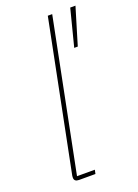

<svg xmlns="http://www.w3.org/2000/svg" viewBox="-142 -800 617 861"><g transform="rotate(-20 166.5 -370.0)"><path d="M159 0H81Q70 0 64 -4.5Q58 -9 58 -19Q58 -24 58.5 -27.5Q59 -31 60 -35L201 -740H222L78 -19H163ZM333 -740 280 -564H263L308 -740Z"/></g></svg>

Font: IBM Plex Sans Thin
Style: Italic
Weight: 250
Italic angle: -11.31°
Designer: Mike Abbink, Paul van der Laan, Pieter van Rosmalen
Foundry: Bold Monday
Version: Version 3.201